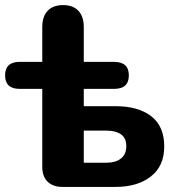

<svg xmlns="http://www.w3.org/2000/svg" viewBox="-20 -734 691 754"><path d="M225 0Q188 0 167 -20.5Q146 -41 146 -79V-385H57Q0 -385 0 -438Q0 -491 57 -491H146V-628Q146 -669 167 -691.5Q188 -714 228 -714Q267 -714 288 -691.5Q309 -669 309 -628V-491H428Q486 -491 486 -438Q486 -385 428 -385H309V-317H434Q523 -317 574 -277.5Q625 -238 625 -159Q625 -82 572.5 -41Q520 0 434 0ZM309 -95H399Q434 -95 455 -111.5Q476 -128 476 -160Q476 -192 455 -206.5Q434 -221 399 -221H309Z"/></svg>

Font: Chiron GoRound TC EB
Style: Regular
Weight: 700
Designer: Ryoko NISHIZUKA 西塚涼子 (kana, bopomofo & ideographs); Paul D. Hunt (Latin, Greek & Cyrillic); Sandoll Communications 산돌커뮤니
Foundry: Adobe
Version: Version 1.000;hotconv 1.1.1;makeotfexe 2.6.0